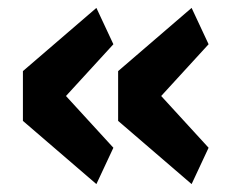

<svg xmlns="http://www.w3.org/2000/svg" viewBox="-20 -515 598 486"><path d="M224 -49 38 -209V-335L224 -495L267 -403L147 -272L267 -141ZM465 -49 279 -209V-335L465 -495L508 -403L388 -272L508 -141Z"/></svg>

Font: IBM Plex Sans Devanagari
Style: Bold
Weight: 700
Designer: Mike Abbink, Paul van der Laan, Pieter van Rosmalen, Erin McLaughlin
Foundry: Bold Monday
Version: Version 1.1